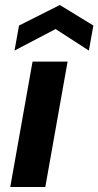

<svg xmlns="http://www.w3.org/2000/svg" viewBox="-20 -747 393 767"><path d="M21 0 110 -501H250L161 0ZM38 -545 56 -645 219 -727 353 -645 335 -545 202 -631Z"/></svg>

Font: DM Sans 17pt ExtraBold
Style: Italic
Weight: 800
Italic angle: -10°
Version: Version 4.004;gftools[0.9.30]